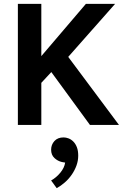

<svg xmlns="http://www.w3.org/2000/svg" viewBox="-20 -650 640 999"><path d="M73 0V-630H195V-358L427 -630H579L335 -354L599 0H448L247 -275L195 -219V0ZM302 193Q280 188 263 172Q246 156 246 129Q246 103 263 84Q280 65 311 65Q323 65 336.5 70Q350 75 361.5 86.5Q373 98 380 116Q387 134 387 160Q387 186 378 211Q369 236 353.5 258.5Q338 281 317.5 299Q297 317 275 329L246 289Q273 274 294 248.5Q315 223 319 196Z"/></svg>

Font: Mukta SemiBold
Style: Regular
Weight: 600
Designer: Girish Dalvi and Yashodeep Gholap
Foundry: Ek Type
Version: Version 2.538;PS 1.002;hotconv 16.6.51;makeotf.lib2.5.65220;